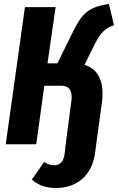

<svg xmlns="http://www.w3.org/2000/svg" viewBox="-20 -729 596 970"><path d="M457 -503 407 -401Q452 -388 475 -351Q498 -314 498 -255Q498 -229 494 -205L466 0L460 46Q447 131 394 176Q341 221 262 221Q188 221 141 178L203 89Q217 98 228 102Q239 106 254 106Q275 106 288.5 92Q302 78 306 52L312 0L339 -208Q342 -225 342 -238Q342 -268 329 -282Q316 -296 290 -296H204L163 0H9L106 -693H261L220 -409H270L339 -549Q367 -607 388 -636.5Q409 -666 441.5 -683.5Q474 -701 530 -709L556 -601Q527 -594 504.5 -573Q482 -552 457 -503Z"/></svg>

Font: Fira Sans Extra Condensed
Style: Bold Italic
Weight: 700
Width: 3
Italic angle: -8°
Designer: Carrois Corporate & Edenspiekermann AG
Foundry: Carrois Corporate GbR & Edenspiekermann AG
Version: Version 4.203